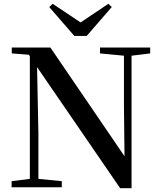

<svg xmlns="http://www.w3.org/2000/svg" viewBox="-20 -985 847 1010"><path d="M257 -965 239 -948 371 -796H436L568 -948L550 -965L404 -867ZM612 5H672V-692L770 -704V-735H506V-704L632 -692V-427L635 -163L245 -735H42V-704L132 -697L137 -689V-44L41 -32V0H305V-32L182 -44V-285L175 -632Z"/></svg>

Font: GenKiMin2 TW SB
Style: Regular
Weight: 600
Version: Version 2.100;PS 2.1;hotconv 16.6.51;makeotf.lib2.5.65220 DE